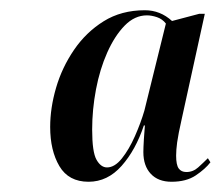

<svg xmlns="http://www.w3.org/2000/svg" viewBox="-20 -739 431 375"><path d="M153 -384Q114 -384 96 -414.5Q78 -445 78 -491Q78 -528 89.5 -567.5Q101 -607 124.5 -641.5Q148 -676 182.5 -697.5Q217 -719 263 -719Q293 -719 316 -698L369 -712H380L335 -507Q328 -476 326 -461Q324 -446 324 -435Q324 -417 329 -410Q334 -403 344 -403Q357 -403 367 -412Q377 -421 386 -430L391 -422Q381 -409 362.5 -396.5Q344 -384 315 -384Q289 -384 274.5 -399.5Q260 -415 260 -442Q260 -450 261 -467Q262 -484 263 -494H261Q245 -446 217.5 -415Q190 -384 153 -384ZM189 -412Q204 -412 218 -429.5Q232 -447 243.5 -473Q255 -499 262 -523L304 -693Q297 -702 286.5 -705.5Q276 -709 267 -709Q243 -709 223.5 -689Q204 -669 189.5 -636.5Q175 -604 167.5 -564.5Q160 -525 160 -486Q160 -442 168.5 -427Q177 -412 189 -412Z"/></svg>

Font: Noto Serif Display ExtraCondensed SemiBold
Style: Italic
Weight: 600
Width: 2
Italic angle: -12°
Designer: Monotype Design Team
Foundry: Monotype Imaging Inc.
Version: Version 2.009